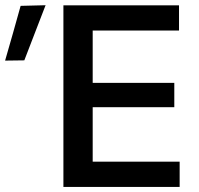

<svg xmlns="http://www.w3.org/2000/svg" viewBox="-105 -734 780 754"><path d="M144 0V-713H598V-614H259V-408.5H579.5V-313H259V-99H600.5V0ZM-85 -496 -54 -604Q-39 -658 -24 -711L74 -713.5Q52.5 -658 31.8 -604.2Q11 -550.5 -9.5 -497Z"/></svg>

Font: Heraclito Medium
Style: Regular
Weight: 500
Designer: Kostas Bartsokas (font) & Cristiano Sobral (main changes)
Foundry: Kostas Bartsokas (font) & Cristiano Sobral (main changes)
Version: Version 1.00;July 8, 2020;FontCreator 13.0.0.2655 64-bit